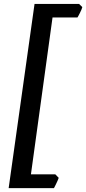

<svg xmlns="http://www.w3.org/2000/svg" viewBox="-20 -801 442 985"><path d="M402.3 -764.6Q400.9 -758.8 397.5 -750.7Q394 -742.7 390.1 -734.9Q386.2 -727.1 382.8 -720.7Q379.4 -714.4 377.4 -711.4H249.5L138.7 93.3H263.7L281.2 111.3Q279.8 116.2 276.6 123.3Q273.4 130.4 269.8 138.2Q266.1 146 262.7 152.8Q259.3 159.7 256.8 164.1H24.4L157.2 -780.8H385.7Z"/></svg>

Font: Gentium Basic
Style: Bold Italic
Weight: 700
Italic angle: -8°
Designer: J. Victor Gaultney and Annie Olsen
Foundry: SIL International
Version: Version 1.102; 2013; Maintenance release